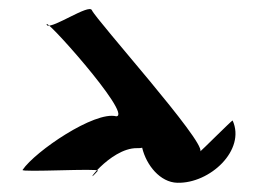

<svg xmlns="http://www.w3.org/2000/svg" viewBox="-20 -692 561 416"><path d="M192 -322C153 -278 217 -372 277 -371C281 -371 285 -371 288 -372C297 -334 327 -297 364 -296C435 -294 513 -367 484 -431C483 -432 415 -364 414 -364C425 -385 189 -648 179 -670C173 -684 95 -630 82 -637C65 -669 269 -442 232 -440C185 -452 56 -364 29 -324C22 -318 198 -328 192 -322Z"/></svg>

Font: CiSf CamouflageKit II
Style: Regular
Weight: 400
Version: Version 1